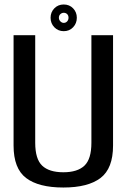

<svg xmlns="http://www.w3.org/2000/svg" viewBox="-20 -832 576 856"><path d="M262.5 4Q372.5 4 428.2 -38.5Q484 -81 484 -183V-675H387.5V-195.5Q387.5 -123 356.5 -93.5Q325.5 -64 262.5 -64Q199 -64 168 -93.5Q137 -123 137 -195.5V-675H40.5V-183Q40.5 -81 96.2 -38.5Q152 4 262.5 4ZM264 -693Q289.5 -693 306 -710.5Q322.5 -728 322.5 -753Q322.5 -777.5 306 -794.8Q289.5 -812 264 -812Q239 -812 222.2 -794.8Q205.5 -777.5 205.5 -753Q205.5 -727.5 222.5 -710.2Q239.5 -693 264 -693ZM264 -730Q256 -730 249.2 -736.8Q242.5 -743.5 242.5 -753Q242.5 -763 249.2 -769Q256 -775 264 -775Q273.5 -775 279.5 -769Q285.5 -763 285.5 -753Q285.5 -743.5 279.5 -736.8Q273.5 -730 264 -730Z"/></svg>

Font: Anybody SemiCondensed
Style: Regular
Weight: 400
Width: 4
Version: Version 1.113;gftools[0.9.25]